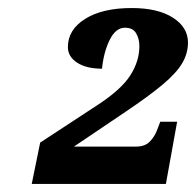

<svg xmlns="http://www.w3.org/2000/svg" viewBox="-20 -844 488 478"><path d="M59 -386 80 -489 222 -582Q282 -621 304.5 -656.5Q327 -692 327 -729Q327 -747 319 -761Q311 -775 291 -775Q268 -775 253 -744.5Q238 -714 234 -673Q195 -673 172 -688Q149 -703 149 -727Q149 -770 192 -797Q235 -824 308 -824Q373 -824 410.5 -800Q448 -776 448 -738Q448 -711 433.5 -686.5Q419 -662 385 -633.5Q351 -605 293 -566L164 -479H318Q341 -479 353 -491.5Q365 -504 371 -520L379 -541H421L393 -386Z"/></svg>

Font: Noto Serif Black
Style: Italic
Weight: 900
Italic angle: -12°
Designer: Monotype Design Team
Foundry: Monotype Imaging Inc.
Version: Version 2.013